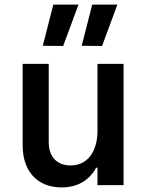

<svg xmlns="http://www.w3.org/2000/svg" viewBox="-20 -809 634 839"><path d="M323 -789H213L167 -609L256 -608ZM493 -789H383L337 -609L426 -608ZM249 10C343 10 384 -46 400 -76H406V0H520V-530H406V-236C406 -162 373 -86 288 -86C229 -86 193 -124 193 -187V-530H79V-173C79 -62 142 10 249 10Z"/></svg>

Font: Be Vietnam Pro Medium
Style: Regular
Weight: 500
Designer: Lam Bao, Tony Le, Vietanh Nguyen
Foundry: Yellow Type Foundry
Version: Version 1.002